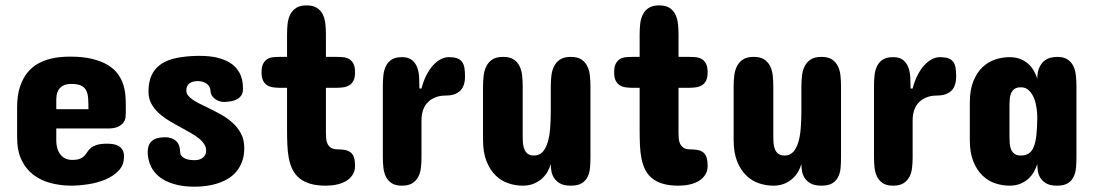

<svg xmlns="http://www.w3.org/2000/svg" viewBox="-20 -704 4154 728"><path d="M457 -278.3Q457 -270.5 456.1 -260Q455.1 -249.5 448.5 -240Q441.9 -230.5 427.7 -223.6Q413.6 -216.8 387.7 -216.8H193.4V-169.9Q193.4 -158.2 196.3 -145.5Q199.2 -132.8 206.3 -122.1Q213.4 -111.3 225.1 -104.5Q236.8 -97.7 253.9 -97.7Q273.4 -97.7 283.9 -102.3Q294.4 -106.9 300.5 -113.8Q306.6 -120.6 311.5 -128.4Q316.4 -136.2 324.5 -143.1Q332.5 -149.9 346.9 -154.5Q361.3 -159.2 386.7 -159.2Q398.9 -159.2 410.4 -157.2Q421.9 -155.3 430.7 -149.9Q439.5 -144.5 444.8 -135Q450.2 -125.5 450.2 -110.4Q450.2 -78.6 430.2 -57.4Q410.2 -36.1 379.9 -23.4Q349.6 -10.7 314.2 -5.4Q278.8 0 248 0Q207.5 -0.5 170.9 -10.3Q134.3 -20 106.2 -41.5Q78.1 -63 61.5 -97.7Q44.9 -132.3 44.9 -182.6V-296.9Q44.9 -343.3 55.9 -375.5Q66.9 -407.7 84.5 -429.2Q102.1 -450.7 124 -462.6Q146 -474.6 168.5 -480.5Q190.9 -486.3 211.2 -487.8Q231.4 -489.3 246.1 -489.3Q295.4 -489.3 330.3 -480.5Q365.2 -471.7 388.7 -457.5Q412.1 -443.4 425.8 -424.8Q439.5 -406.2 446.3 -386.5Q453.1 -366.7 455.1 -346.4Q457 -326.2 457 -308.6ZM193.4 -290H315.4Q315.4 -313 314.2 -330.8Q313 -348.6 306.9 -360.8Q300.8 -373 287.8 -379.4Q274.9 -385.7 251 -385.7Q231 -385.7 219.5 -379.4Q208 -373 202.1 -363.5Q196.3 -354 194.8 -343.3Q193.4 -332.5 193.4 -324.2Z M686.5 -360.4Q686.5 -350.6 692.9 -342.3Q699.2 -334 710.2 -326.4Q721.2 -318.8 735.6 -311.5Q750 -304.2 765.6 -296.9Q789.6 -285.2 814.5 -271.7Q839.4 -258.3 859.9 -240.2Q880.4 -222.2 893.3 -198.5Q906.2 -174.8 906.2 -142.6Q906.2 -113.3 897.7 -90.8Q889.2 -68.4 875 -52Q860.8 -35.6 842 -24.9Q823.2 -14.2 802.5 -7.8Q781.7 -1.5 760.3 1.2Q738.8 3.9 719.7 3.9Q682.1 3.9 654.3 -2.4Q626.5 -8.8 606.4 -19.3Q586.4 -29.8 573.5 -43.2Q560.5 -56.6 553.2 -71.3Q545.9 -85.9 543 -100.3Q540 -114.7 540 -127Q540 -156.2 556.4 -169.9Q572.8 -183.6 606.4 -183.6Q630.9 -183.6 646.5 -170.4Q662.1 -157.2 663.1 -127.9Q663.6 -118.2 668.7 -112.3Q673.8 -106.4 681.9 -102.8Q689.9 -99.1 699.7 -97.9Q709.5 -96.7 718.8 -96.7Q737.8 -96.7 749.8 -106.7Q761.7 -116.7 761.7 -132.8Q761.7 -146.5 753.7 -158.4Q745.6 -170.4 732.4 -180.7Q719.2 -190.9 702.4 -200.4Q685.5 -210 668 -219.7Q646 -231.4 623.8 -244.6Q601.6 -257.8 583.5 -273.9Q565.4 -290 554.2 -310.3Q543 -330.6 543 -356.4Q543 -394.5 555.4 -420.2Q567.9 -445.8 591.8 -461.7Q615.7 -477.5 650.1 -484.4Q684.6 -491.2 728.5 -492.2H736.3Q775.9 -492.2 803.5 -485.4Q831.1 -478.5 849.4 -467.5Q867.7 -456.5 878.2 -442.9Q888.7 -429.2 893.8 -415.3Q898.9 -401.4 900.1 -388.7Q901.4 -376 901.4 -367.2Q901.4 -352.5 895.3 -343Q889.2 -333.5 879.2 -327.9Q869.1 -322.3 856.4 -320.1Q843.8 -317.9 830.1 -317.4Q818.4 -317.4 808.8 -321.3Q799.3 -325.2 792.5 -331.1Q785.6 -336.9 782 -344.2Q778.3 -351.6 778.3 -358.4Q777.3 -377 763.4 -386.7Q749.5 -396.5 729.5 -396.5Q721.2 -396.5 713.6 -394.8Q706.1 -393.1 700 -388.9Q693.8 -384.8 690.2 -377.9Q686.5 -371.1 686.5 -360.4Z M1068.4 -488.3V-574.2Q1068.4 -594.7 1070.6 -614.3Q1072.8 -633.8 1080.6 -649.2Q1088.4 -664.6 1103 -674.1Q1117.7 -683.6 1142.6 -683.6Q1167 -683.6 1181.6 -674.1Q1196.3 -664.6 1203.9 -649.2Q1211.4 -633.8 1213.6 -614.3Q1215.8 -594.7 1215.8 -574.2V-488.3H1255.9Q1268.6 -488.3 1281.2 -487.1Q1293.9 -485.8 1304 -480Q1314 -474.1 1320.1 -462.4Q1326.2 -450.7 1326.2 -429.7Q1326.2 -409.7 1320.1 -397.9Q1314 -386.2 1304 -380.4Q1293.9 -374.5 1281.2 -372.8Q1268.6 -371.1 1255.9 -371.1H1215.8V-200.2Q1215.8 -190.4 1216.6 -179.4Q1217.3 -168.5 1221.7 -159.2Q1226.1 -149.9 1234.9 -143.8Q1243.7 -137.7 1259.8 -137.7Q1277.3 -137.7 1289.8 -135Q1302.2 -132.3 1310.3 -125.5Q1318.4 -118.7 1322.3 -106.4Q1326.2 -94.2 1326.2 -75.2Q1326.2 -55.7 1317.1 -41.5Q1308.1 -27.3 1293 -18.1Q1277.8 -8.8 1257.8 -4.4Q1237.8 0 1215.8 0Q1181.2 0 1156.5 -7.3Q1131.8 -14.6 1115.5 -28.1Q1099.1 -41.5 1089.6 -60.3Q1080.1 -79.1 1075.4 -102.5Q1070.8 -126 1069.6 -153.1Q1068.4 -180.2 1068.4 -210V-371.1H1041Q1028.3 -371.1 1015.9 -372.8Q1003.4 -374.5 993.7 -380.4Q983.9 -386.2 977.8 -397.9Q971.7 -409.7 971.7 -429.7Q971.7 -450.7 977.8 -462.4Q983.9 -474.1 993.7 -480Q1003.4 -485.8 1015.9 -487.1Q1028.3 -488.3 1041 -488.3Z M1743.2 -415Q1743.2 -377 1724.4 -359.4Q1705.6 -341.8 1670.9 -341.8Q1666 -341.8 1657 -341.1Q1647.9 -340.3 1637.7 -337.2Q1627.4 -334 1616.9 -327.9Q1606.4 -321.8 1597.7 -311.3Q1588.9 -300.8 1583.5 -284.7Q1578.1 -268.6 1578.1 -246.1V-106.4Q1578.1 -86.4 1575.9 -67.4Q1573.7 -48.3 1565.9 -33.4Q1558.1 -18.6 1543.5 -9.3Q1528.8 0 1503.9 0Q1479.5 0 1465.3 -9.3Q1451.2 -18.6 1443.6 -33.4Q1436 -48.3 1433.8 -67.4Q1431.6 -86.4 1431.6 -106.4V-379.9Q1431.6 -400.4 1433.8 -419.7Q1436 -439 1443.6 -454.1Q1451.2 -469.2 1465.3 -478.3Q1479.5 -487.3 1503.9 -487.3Q1528.8 -487.3 1542.2 -476.3Q1555.7 -465.3 1562 -448Q1568.4 -430.7 1569.3 -409.4Q1570.3 -388.2 1570.3 -368.2H1578.1Q1585 -395.5 1596.2 -417.7Q1607.4 -439.9 1621.1 -455.3Q1634.8 -470.7 1650.4 -479Q1666 -487.3 1681.6 -487.3Q1700.7 -487.3 1712.6 -483.2Q1724.6 -479 1731.4 -470.2Q1738.3 -461.4 1740.7 -447.8Q1743.2 -434.1 1743.2 -415Z M1811.5 -377Q1811.5 -397.9 1814 -418Q1816.4 -438 1824.5 -453.6Q1832.5 -469.2 1847.4 -478.8Q1862.3 -488.3 1887.7 -488.3Q1912.6 -488.3 1927.2 -478.8Q1941.9 -469.2 1949.7 -453.6Q1957.5 -438 1959.7 -418Q1961.9 -397.9 1961.9 -377V-186.5Q1961.9 -172.4 1963.1 -159.4Q1964.4 -146.5 1968.8 -136.5Q1973.1 -126.5 1981.7 -120.4Q1990.2 -114.3 2004.9 -114.3Q2024.4 -114.3 2036.9 -127.4Q2049.3 -140.6 2056.4 -163.6Q2063.5 -186.5 2065.9 -217.5Q2068.4 -248.5 2068.4 -284.2V-377Q2068.4 -397.9 2070.8 -418Q2073.2 -438 2081.3 -453.6Q2089.4 -469.2 2104.2 -478.8Q2119.1 -488.3 2144.5 -488.3Q2169.4 -488.3 2184.1 -478.8Q2198.7 -469.2 2206.5 -453.6Q2214.4 -438 2216.6 -418Q2218.8 -397.9 2218.8 -377V-110.4Q2218.8 -89.4 2217.3 -69.6Q2215.8 -49.8 2208.5 -34.4Q2201.2 -19 2186.3 -9.5Q2171.4 0 2144.5 0Q2117.7 0 2102.5 -9Q2087.4 -18.1 2079.8 -30.8Q2072.3 -43.5 2070.3 -57.6Q2068.4 -71.8 2068.4 -82Q2064.5 -67.9 2056.2 -53.2Q2047.9 -38.6 2034.9 -26.9Q2022 -15.1 2003.9 -7.6Q1985.8 0 1961.9 0Q1935.1 0 1908.2 -8.8Q1881.3 -17.6 1859.9 -38.1Q1838.4 -58.6 1825 -91.8Q1811.5 -125 1811.5 -173.8Z M2405.3 -488.3V-574.2Q2405.3 -594.7 2407.5 -614.3Q2409.7 -633.8 2417.5 -649.2Q2425.3 -664.6 2439.9 -674.1Q2454.6 -683.6 2479.5 -683.6Q2503.9 -683.6 2518.6 -674.1Q2533.2 -664.6 2540.8 -649.2Q2548.3 -633.8 2550.5 -614.3Q2552.7 -594.7 2552.7 -574.2V-488.3H2592.8Q2605.5 -488.3 2618.2 -487.1Q2630.9 -485.8 2640.9 -480Q2650.9 -474.1 2657 -462.4Q2663.1 -450.7 2663.1 -429.7Q2663.1 -409.7 2657 -397.9Q2650.9 -386.2 2640.9 -380.4Q2630.9 -374.5 2618.2 -372.8Q2605.5 -371.1 2592.8 -371.1H2552.7V-200.2Q2552.7 -190.4 2553.5 -179.4Q2554.2 -168.5 2558.6 -159.2Q2563 -149.9 2571.8 -143.8Q2580.6 -137.7 2596.7 -137.7Q2614.3 -137.7 2626.7 -135Q2639.2 -132.3 2647.2 -125.5Q2655.3 -118.7 2659.2 -106.4Q2663.1 -94.2 2663.1 -75.2Q2663.1 -55.7 2654.1 -41.5Q2645 -27.3 2629.9 -18.1Q2614.7 -8.8 2594.7 -4.4Q2574.7 0 2552.7 0Q2518.1 0 2493.4 -7.3Q2468.8 -14.6 2452.4 -28.1Q2436 -41.5 2426.5 -60.3Q2417 -79.1 2412.4 -102.5Q2407.7 -126 2406.5 -153.1Q2405.3 -180.2 2405.3 -210V-371.1H2377.9Q2365.2 -371.1 2352.8 -372.8Q2340.3 -374.5 2330.6 -380.4Q2320.8 -386.2 2314.7 -397.9Q2308.6 -409.7 2308.6 -429.7Q2308.6 -450.7 2314.7 -462.4Q2320.8 -474.1 2330.6 -480Q2340.3 -485.8 2352.8 -487.1Q2365.2 -488.3 2377.9 -488.3Z M2761.7 -377Q2761.7 -397.9 2764.2 -418Q2766.6 -438 2774.7 -453.6Q2782.7 -469.2 2797.6 -478.8Q2812.5 -488.3 2837.9 -488.3Q2862.8 -488.3 2877.4 -478.8Q2892.1 -469.2 2899.9 -453.6Q2907.7 -438 2909.9 -418Q2912.1 -397.9 2912.1 -377V-186.5Q2912.1 -172.4 2913.3 -159.4Q2914.6 -146.5 2918.9 -136.5Q2923.3 -126.5 2931.9 -120.4Q2940.4 -114.3 2955.1 -114.3Q2974.6 -114.3 2987.1 -127.4Q2999.5 -140.6 3006.6 -163.6Q3013.7 -186.5 3016.1 -217.5Q3018.6 -248.5 3018.6 -284.2V-377Q3018.6 -397.9 3021 -418Q3023.4 -438 3031.5 -453.6Q3039.6 -469.2 3054.4 -478.8Q3069.3 -488.3 3094.7 -488.3Q3119.6 -488.3 3134.3 -478.8Q3148.9 -469.2 3156.7 -453.6Q3164.6 -438 3166.7 -418Q3168.9 -397.9 3168.9 -377V-110.4Q3168.9 -89.4 3167.5 -69.6Q3166 -49.8 3158.7 -34.4Q3151.4 -19 3136.5 -9.5Q3121.6 0 3094.7 0Q3067.9 0 3052.7 -9Q3037.6 -18.1 3030 -30.8Q3022.5 -43.5 3020.5 -57.6Q3018.6 -71.8 3018.6 -82Q3014.6 -67.9 3006.3 -53.2Q2998 -38.6 2985.1 -26.9Q2972.2 -15.1 2954.1 -7.6Q2936 0 2912.1 0Q2885.3 0 2858.4 -8.8Q2831.5 -17.6 2810.1 -38.1Q2788.6 -58.6 2775.1 -91.8Q2761.7 -125 2761.7 -173.8Z M3605.5 -415Q3605.5 -377 3586.7 -359.4Q3567.9 -341.8 3533.2 -341.8Q3528.3 -341.8 3519.3 -341.1Q3510.3 -340.3 3500 -337.2Q3489.7 -334 3479.2 -327.9Q3468.8 -321.8 3460 -311.3Q3451.2 -300.8 3445.8 -284.7Q3440.4 -268.6 3440.4 -246.1V-106.4Q3440.4 -86.4 3438.2 -67.4Q3436 -48.3 3428.2 -33.4Q3420.4 -18.6 3405.8 -9.3Q3391.1 0 3366.2 0Q3341.8 0 3327.6 -9.3Q3313.5 -18.6 3305.9 -33.4Q3298.3 -48.3 3296.1 -67.4Q3293.9 -86.4 3293.9 -106.4V-379.9Q3293.9 -400.4 3296.1 -419.7Q3298.3 -439 3305.9 -454.1Q3313.5 -469.2 3327.6 -478.3Q3341.8 -487.3 3366.2 -487.3Q3391.1 -487.3 3404.5 -476.3Q3418 -465.3 3424.3 -448Q3430.7 -430.7 3431.6 -409.4Q3432.6 -388.2 3432.6 -368.2H3440.4Q3447.3 -395.5 3458.5 -417.7Q3469.7 -439.9 3483.4 -455.3Q3497.1 -470.7 3512.7 -479Q3528.3 -487.3 3543.9 -487.3Q3563 -487.3 3575 -483.2Q3586.9 -479 3593.8 -470.2Q3600.6 -461.4 3603 -447.8Q3605.5 -434.1 3605.5 -415Z M4061.5 -110.4Q4061.5 -89.8 4060.1 -70.1Q4058.6 -50.3 4051.3 -34.7Q4043.9 -19 4029.3 -9.5Q4014.6 0 3988.3 0Q3961.4 0 3946.3 -9Q3931.2 -18.1 3923.8 -31Q3916.5 -43.9 3914.8 -58.1Q3913.1 -72.3 3913.1 -82Q3908.7 -67.9 3900.6 -53.2Q3892.6 -38.6 3879.9 -26.9Q3867.2 -15.1 3849.4 -7.6Q3831.5 0 3807.6 0Q3780.8 0 3753.9 -8.8Q3727.1 -17.6 3705.6 -38.1Q3684.1 -58.6 3670.7 -91.6Q3657.2 -124.5 3657.2 -172.9V-314.5Q3657.2 -363.3 3670.7 -396.2Q3684.1 -429.2 3705.6 -449.5Q3727.1 -469.7 3753.9 -478.5Q3780.8 -487.3 3807.6 -487.3Q3831.5 -487.3 3849.4 -480Q3867.2 -472.7 3879.9 -460.9Q3892.6 -449.2 3900.6 -434.6Q3908.7 -419.9 3913.1 -405.3Q3913.1 -429.7 3919.9 -445.8Q3926.8 -461.9 3937.5 -471.4Q3948.2 -481 3961.7 -484.6Q3975.1 -488.3 3988.3 -488.3Q4012.7 -488.3 4027.3 -478.8Q4042 -469.2 4049.6 -453.9Q4057.1 -438.5 4059.3 -418.2Q4061.5 -397.9 4061.5 -377ZM3807.6 -185.5Q3807.6 -172.4 3808.6 -159.7Q3809.6 -147 3814 -136.7Q3818.4 -126.5 3826.9 -120.4Q3835.4 -114.3 3850.6 -114.3Q3869.6 -114.3 3881.6 -122.8Q3893.6 -131.3 3900.4 -149.2Q3907.2 -167 3909.9 -194.1Q3912.6 -221.2 3913.1 -258.8Q3913.1 -273.9 3910.4 -293.7Q3907.7 -313.5 3900.9 -331.1Q3894 -348.6 3881.8 -360.8Q3869.6 -373 3850.6 -373Q3835.4 -373 3826.9 -366.9Q3818.4 -360.8 3814 -351.1Q3809.6 -341.3 3808.6 -328.9Q3807.6 -316.4 3807.6 -303.7Z"/></svg>

Font: Concert One
Style: Regular
Weight: 400
Version: Version 1.003